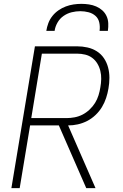

<svg xmlns="http://www.w3.org/2000/svg" viewBox="-20 -975 640 995"><path d="M39 0 161 -735H379Q407 -735 433.5 -729Q460 -723 482 -709Q504 -695 518.5 -673.5Q533 -652 540 -626Q547 -600 547 -572Q547 -544 542 -516Q538 -492 530 -467.5Q522 -443 508.5 -420.5Q495 -398 475 -379Q455 -360 431.5 -348Q408 -336 383 -330.5Q358 -325 333 -325L475 0H427L285 -325H136L82 0ZM142 -363H325Q345 -363 366.5 -367Q388 -371 407.5 -381Q427 -391 444 -407Q461 -423 472.5 -441.5Q484 -460 490.5 -481Q497 -502 500 -522Q504 -544 504.5 -565.5Q505 -587 500 -607.5Q495 -628 484.5 -645.5Q474 -663 458 -675Q442 -687 421.5 -692Q401 -697 379 -697H197ZM220 -815Q223 -835 230.5 -855Q238 -875 251.5 -892Q265 -909 283 -921.5Q301 -934 321 -941.5Q341 -949 361.5 -952Q382 -955 402 -955Q422 -955 441.5 -952Q461 -949 478.5 -941.5Q496 -934 510 -921.5Q524 -909 532 -892Q540 -875 541 -855Q542 -835 539 -815H496Q499 -837 494.5 -858Q490 -879 475 -892.5Q460 -906 439 -911.5Q418 -917 396 -917Q374 -917 351.5 -911.5Q329 -906 309.5 -892.5Q290 -879 278 -858Q266 -837 263 -815Z"/></svg>

Font: Iosevka SS04 XLt Ex Obl
Style: Regular
Weight: 200
Width: 7
Italic angle: -9°
Monospace: yes
Designer: Belleve Invis
Foundry: Belleve Invis
Version: Version 19.0.0; ttfautohint (v1.8.4)